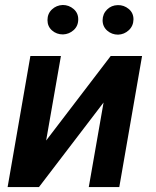

<svg xmlns="http://www.w3.org/2000/svg" viewBox="-20 -754 627 774"><path d="M426.3 -528.3 166 -187.5 225.6 -528.3H102.5L10.7 0H137.2L397.5 -340.8L337.9 0H460.9L552.7 -528.3ZM171.4 -672.9Q171.4 -647.5 189.7 -631.3Q208 -615.2 233.9 -615.2Q258.8 -616.2 277.1 -632.8Q295.4 -649.4 295.4 -676.3Q295.4 -701.7 276.6 -717.8Q257.8 -733.9 232.9 -733.9Q207.5 -732.9 189.5 -716.1Q171.4 -699.2 171.4 -672.9ZM393.6 -672.4Q393.6 -647 412.1 -630.6Q430.7 -614.3 456.1 -614.3Q481 -615.2 499.3 -632.3Q517.6 -649.4 518.1 -675.8Q518.1 -702.1 498.8 -718Q479.5 -733.9 455.1 -733.4Q429.2 -732.9 411.6 -715.6Q394 -698.2 393.6 -672.4Z"/></svg>

Font: Roboto Mono SemiBold
Style: Italic
Weight: 600
Italic angle: -10°
Monospace: yes
Designer: Google
Version: Version 3.000